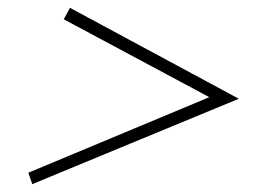

<svg xmlns="http://www.w3.org/2000/svg" viewBox="-20 -623 642 488"><path d="M52 -184 512 -376 142 -574 158 -603 587 -372 62 -155Z"/></svg>

Font: Playfair Display
Style: Italic
Weight: 400
Italic angle: -14°
Designer: Claus Eggers Sørensen
Foundry: Claus Eggers Sørensen
Version: Version 1.200; ttfautohint (v1.6)